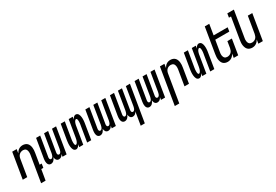

<svg xmlns="http://www.w3.org/2000/svg" viewBox="70 -1949 4860 3377"><g transform="rotate(-30 2500.0 -260.0)"><path d="M255 215 343 -313Q345 -328 346 -343.5Q347 -359 345 -374Q343 -389 338 -403Q333 -417 323 -427.5Q313 -438 298.5 -443Q284 -448 269 -448Q248 -448 226.5 -440.5Q205 -433 189 -417Q173 -401 164.5 -380Q156 -359 153 -338L97 0H6L92 -520H183L170 -441Q180 -459 194 -476Q208 -493 226 -505Q244 -517 265 -522.5Q286 -528 306 -528Q332 -528 356.5 -519.5Q381 -511 398 -493.5Q415 -476 424 -452.5Q433 -429 436 -404Q439 -379 437.5 -352.5Q436 -326 431 -299L395 -80H437L424 0H382L346 215Z M739 8Q723 8 710 1.5Q697 -5 688.5 -17Q680 -29 676 -43.5Q672 -58 671 -73Q665 -58 656.5 -43.5Q648 -29 636 -17Q624 -5 608 1.5Q592 8 577 8Q561 8 548 1.5Q535 -5 526.5 -17Q518 -29 514 -44Q510 -59 509 -74Q508 -89 509.5 -105Q511 -121 513 -137L577 -520H660L594 -123Q592 -113 592 -103.5Q592 -94 595 -85Q598 -76 605 -70.5Q612 -65 622 -65Q635 -65 646 -75.5Q657 -86 662.5 -98.5Q668 -111 671.5 -124Q675 -137 678 -150L739 -520H821L755 -123Q753 -113 753 -103.5Q753 -94 756 -85Q759 -76 766.5 -70.5Q774 -65 784 -65Q797 -65 808 -75.5Q819 -86 824.5 -98.5Q830 -111 833 -124Q836 -137 839 -150L900 -520H983L897 0H814L822 -51Q816 -40 808 -28.5Q800 -17 789 -8.5Q778 0 764.5 4Q751 8 739 8Z M1089 8Q1072 8 1058.5 -0.5Q1045 -9 1037.5 -23Q1030 -37 1025.5 -53Q1021 -69 1019.5 -85.5Q1018 -102 1017.5 -118.5Q1017 -135 1018.5 -152Q1020 -169 1022 -186Q1024 -203 1027 -221L1077 -520H1160L1108 -209Q1107 -201 1105.5 -193Q1104 -185 1103 -177Q1102 -169 1101 -161Q1100 -153 1100 -145.5Q1100 -138 1099.5 -130Q1099 -122 1099.5 -114.5Q1100 -107 1101 -99Q1102 -91 1103.5 -84Q1105 -77 1110 -71Q1115 -65 1123 -65Q1134 -65 1143 -74.5Q1152 -84 1157.5 -94.5Q1163 -105 1167 -115.5Q1171 -126 1173.5 -137Q1176 -148 1178.5 -159.5Q1181 -171 1183 -182L1239 -520H1321L1312 -466Q1318 -477 1324.5 -488Q1331 -499 1340 -508Q1349 -517 1360.5 -522.5Q1372 -528 1384 -528Q1401 -528 1414.5 -519.5Q1428 -511 1436 -497Q1444 -483 1448 -467Q1452 -451 1454 -434.5Q1456 -418 1456 -401.5Q1456 -385 1455 -368Q1454 -351 1451.5 -334Q1449 -317 1446 -299L1397 0H1314L1365 -311Q1367 -319 1368 -327Q1369 -335 1370.5 -343Q1372 -351 1372.5 -359Q1373 -367 1373.5 -374.5Q1374 -382 1374.5 -390Q1375 -398 1374 -405.5Q1373 -413 1372.5 -421Q1372 -429 1370 -436Q1368 -443 1363 -449Q1358 -455 1350 -455Q1339 -455 1330.5 -445.5Q1322 -436 1316 -425.5Q1310 -415 1306.5 -404.5Q1303 -394 1300 -383Q1297 -372 1294.5 -360.5Q1292 -349 1291 -338L1235 0H1153L1162 -54Q1156 -43 1149 -32Q1142 -21 1133 -12Q1124 -3 1112.5 2.5Q1101 8 1089 8Z M1739 8Q1723 8 1710 1.5Q1697 -5 1688.5 -17Q1680 -29 1676 -43.5Q1672 -58 1671 -73Q1665 -58 1656.5 -43.5Q1648 -29 1636 -17Q1624 -5 1608 1.5Q1592 8 1577 8Q1561 8 1548 1.5Q1535 -5 1526.5 -17Q1518 -29 1514 -44Q1510 -59 1509 -74Q1508 -89 1509.5 -105Q1511 -121 1513 -137L1577 -520H1660L1594 -123Q1592 -113 1592 -103.5Q1592 -94 1595 -85Q1598 -76 1605 -70.5Q1612 -65 1622 -65Q1635 -65 1646 -75.5Q1657 -86 1662.5 -98.5Q1668 -111 1671.5 -124Q1675 -137 1678 -150L1739 -520H1821L1755 -123Q1753 -113 1753 -103.5Q1753 -94 1756 -85Q1759 -76 1766.5 -70.5Q1774 -65 1784 -65Q1797 -65 1808 -75.5Q1819 -86 1824.5 -98.5Q1830 -111 1833 -124Q1836 -137 1839 -150L1900 -520H1983L1897 0H1814L1822 -51Q1816 -40 1808 -28.5Q1800 -17 1789 -8.5Q1778 0 1764.5 4Q1751 8 1739 8Z M2278 215 2322 -51Q2316 -40 2308 -28.5Q2300 -17 2289 -8.5Q2278 0 2264.5 4Q2251 8 2239 8Q2223 8 2210 1.5Q2197 -5 2188.5 -17Q2180 -29 2176 -43.5Q2172 -58 2171 -73Q2165 -58 2156.5 -43.5Q2148 -29 2136 -17Q2124 -5 2108 1.5Q2092 8 2077 8Q2061 8 2048 1.5Q2035 -5 2026.5 -17Q2018 -29 2014 -44Q2010 -59 2009 -74Q2008 -89 2009.5 -105Q2011 -121 2013 -137L2077 -520H2160L2094 -123Q2092 -113 2092 -103.5Q2092 -94 2095 -85Q2098 -76 2105 -70.5Q2112 -65 2122 -65Q2135 -65 2146 -75.5Q2157 -86 2162.5 -98.5Q2168 -111 2171.5 -124Q2175 -137 2178 -150L2239 -520H2321L2255 -123Q2253 -113 2253 -103.5Q2253 -94 2256 -85Q2259 -76 2266.5 -70.5Q2274 -65 2284 -65Q2297 -65 2308 -75.5Q2319 -86 2324.5 -98.5Q2330 -111 2333 -124Q2336 -137 2339 -150L2400 -520H2483L2361 215Z M2739 8Q2723 8 2710 1.5Q2697 -5 2688.5 -17Q2680 -29 2676 -43.5Q2672 -58 2671 -73Q2665 -58 2656.5 -43.5Q2648 -29 2636 -17Q2624 -5 2608 1.5Q2592 8 2577 8Q2561 8 2548 1.5Q2535 -5 2526.5 -17Q2518 -29 2514 -44Q2510 -59 2509 -74Q2508 -89 2509.5 -105Q2511 -121 2513 -137L2577 -520H2660L2594 -123Q2592 -113 2592 -103.5Q2592 -94 2595 -85Q2598 -76 2605 -70.5Q2612 -65 2622 -65Q2635 -65 2646 -75.5Q2657 -86 2662.5 -98.5Q2668 -111 2671.5 -124Q2675 -137 2678 -150L2739 -520H2821L2755 -123Q2753 -113 2753 -103.5Q2753 -94 2756 -85Q2759 -76 2766.5 -70.5Q2774 -65 2784 -65Q2797 -65 2808 -75.5Q2819 -86 2824.5 -98.5Q2830 -111 2833 -124Q2836 -137 2839 -150L2900 -520H2983L2897 0H2814L2822 -51Q2816 -40 2808 -28.5Q2800 -17 2789 -8.5Q2778 0 2764.5 4Q2751 8 2739 8Z M2970 215 3092 -520H3183L3170 -441Q3180 -459 3194 -476Q3208 -493 3226 -505Q3244 -517 3265 -522.5Q3286 -528 3306 -528Q3332 -528 3356.5 -519.5Q3381 -511 3398 -493.5Q3415 -476 3424 -452.5Q3433 -429 3436 -404Q3439 -379 3437.5 -352.5Q3436 -326 3431 -299L3382 0H3291L3343 -313Q3345 -328 3346 -343.5Q3347 -359 3345 -374Q3343 -389 3338 -403Q3333 -417 3323 -427.5Q3313 -438 3298.5 -443Q3284 -448 3269 -448Q3248 -448 3226.5 -440.5Q3205 -433 3189 -417Q3173 -401 3164.5 -380Q3156 -359 3153 -338L3061 215Z M3589 8Q3572 8 3558.5 -0.5Q3545 -9 3537.5 -23Q3530 -37 3525.5 -53Q3521 -69 3519.5 -85.5Q3518 -102 3517.5 -118.5Q3517 -135 3518.5 -152Q3520 -169 3522 -186Q3524 -203 3527 -221L3577 -520H3660L3608 -209Q3607 -201 3605.5 -193Q3604 -185 3603 -177Q3602 -169 3601 -161Q3600 -153 3600 -145.5Q3600 -138 3599.5 -130Q3599 -122 3599.5 -114.5Q3600 -107 3601 -99Q3602 -91 3603.5 -84Q3605 -77 3610 -71Q3615 -65 3623 -65Q3634 -65 3643 -74.5Q3652 -84 3657.5 -94.5Q3663 -105 3667 -115.5Q3671 -126 3673.5 -137Q3676 -148 3678.5 -159.5Q3681 -171 3683 -182L3739 -520H3821L3812 -466Q3818 -477 3824.5 -488Q3831 -499 3840 -508Q3849 -517 3860.5 -522.5Q3872 -528 3884 -528Q3901 -528 3914.5 -519.5Q3928 -511 3936 -497Q3944 -483 3948 -467Q3952 -451 3954 -434.5Q3956 -418 3956 -401.5Q3956 -385 3955 -368Q3954 -351 3951.5 -334Q3949 -317 3946 -299L3897 0H3814L3865 -311Q3867 -319 3868 -327Q3869 -335 3870.5 -343Q3872 -351 3872.5 -359Q3873 -367 3873.5 -374.5Q3874 -382 3874.5 -390Q3875 -398 3874 -405.5Q3873 -413 3872.5 -421Q3872 -429 3870 -436Q3868 -443 3863 -449Q3858 -455 3850 -455Q3839 -455 3830.5 -445.5Q3822 -436 3816 -425.5Q3810 -415 3806.5 -404.5Q3803 -394 3800 -383Q3797 -372 3794.5 -360.5Q3792 -349 3791 -338L3735 0H3653L3662 -54Q3656 -43 3649 -32Q3642 -21 3633 -12Q3624 -3 3612.5 2.5Q3601 8 3589 8Z M4167 8Q4141 8 4116.5 -0.5Q4092 -9 4075.5 -26.5Q4059 -44 4050 -67.5Q4041 -91 4037.5 -116Q4034 -141 4036 -167.5Q4038 -194 4042 -221L4127 -735H4218L4183 -520H4468L4455 -440H4170L4131 -207Q4128 -192 4127 -176.5Q4126 -161 4128 -146Q4130 -131 4135.5 -117Q4141 -103 4150.5 -92.5Q4160 -82 4175 -77Q4190 -72 4205 -72Q4226 -72 4247 -79.5Q4268 -87 4284 -103Q4300 -119 4308.5 -140Q4317 -161 4321 -182L4342 -312H4433L4382 0H4291L4304 -79Q4294 -61 4279.5 -44Q4265 -27 4247 -15Q4229 -3 4208 2.5Q4187 8 4167 8Z M4667 8Q4641 8 4616.5 -0.5Q4592 -9 4575.5 -26.5Q4559 -44 4550 -67.5Q4541 -91 4537.5 -116Q4534 -141 4536 -167.5Q4538 -194 4542 -221L4614 -655H4572L4585 -735H4718L4631 -207Q4628 -192 4627 -176.5Q4626 -161 4628 -146Q4630 -131 4635.5 -117Q4641 -103 4650.5 -92.5Q4660 -82 4675 -77Q4690 -72 4705 -72Q4726 -72 4747 -79.5Q4768 -87 4784 -103Q4800 -119 4808.5 -140Q4817 -161 4821 -182L4877 -520H4968L4882 0H4791L4804 -79Q4794 -61 4779.5 -44Q4765 -27 4747 -15Q4729 -3 4708 2.5Q4687 8 4667 8Z"/></g></svg>

Font: Iosevka Term Curly Md Obl
Style: Regular
Weight: 500
Italic angle: -9°
Designer: Belleve Invis
Foundry: Belleve Invis
Version: Version 32.3.0